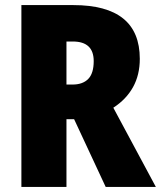

<svg xmlns="http://www.w3.org/2000/svg" viewBox="-20 -734 632 754"><path d="M268 -714Q529 -714 529 -503Q529 -440 502.5 -392Q476 -344 425 -311L592 0H395L271 -266H241V0H64V-714ZM266 -571H241V-402H265Q305 -402 326.5 -424Q348 -446 348 -494Q348 -571 266 -571Z"/></svg>

Font: Noto Sans Khmer UI Condensed Black
Style: Regular
Weight: 900
Width: 3
Designer: Danh Hong and the Monotype Design Team
Foundry: Monotype Imaging Inc.
Version: Version 2.002; ttfautohint (v1.8.4.7-5d5b)